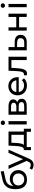

<svg xmlns="http://www.w3.org/2000/svg" viewBox="2276 -3074 998 5590"><g transform="rotate(-90 2775.0 -279.0)"><path d="M338 8Q272 8 221.5 -13Q171 -34 135 -75.5Q99 -117 80.5 -180.5Q62 -244 62 -330Q62 -398 74 -452Q86 -506 108.5 -548Q131 -590 164.5 -621Q198 -652 240.5 -672.5Q283 -693 334 -704L576 -758L590 -669L367 -621Q347 -617 319 -609Q291 -601 262 -584.5Q233 -568 208 -539Q183 -510 168 -463.5Q153 -417 153 -349Q153 -330 154 -320Q155 -310 156.5 -300Q158 -290 159 -270L119 -311Q135 -366 170 -407Q205 -448 254.5 -470.5Q304 -493 363 -493Q437 -493 494.5 -461Q552 -429 585 -373Q618 -317 618 -245Q618 -172 583.5 -114.5Q549 -57 486 -24.5Q423 8 338 8ZM347 -72Q398 -72 437 -94.5Q476 -117 498 -155.5Q520 -194 520 -242Q520 -290 498 -327Q476 -364 437 -385.5Q398 -407 345 -407Q295 -407 255 -386.5Q215 -366 193 -329.5Q171 -293 171 -245Q171 -197 193.5 -157.5Q216 -118 255.5 -95Q295 -72 347 -72Z M767 200Q729 200 693 187.5Q657 175 631 151L672 79Q692 98 716 108Q740 118 767 118Q802 118 825 100Q848 82 868 36L901 -37L911 -49L1119 -530H1213L956 53Q933 109 904.5 141Q876 173 842 186.5Q808 200 767 200ZM893 17 651 -530H751L957 -58Z M1645 -45V-446H1415L1410 -344Q1408 -294 1403.5 -247.5Q1399 -201 1389.5 -162Q1380 -123 1362 -98Q1344 -73 1314 -67L1219 -84Q1250 -83 1269 -104.5Q1288 -126 1298.5 -164Q1309 -202 1314 -250.5Q1319 -299 1322 -351L1330 -530H1741V-45ZM1198 123V-84H1822V123H1732V0H1289V123Z M1947 0V-530H2043V0ZM1995 -632Q1967 -632 1948.5 -650Q1930 -668 1930 -694Q1930 -721 1948.5 -739Q1967 -757 1995 -757Q2023 -757 2041.5 -739.5Q2060 -722 2060 -696Q2060 -669 2042 -650.5Q2024 -632 1995 -632Z M2230 0V-530H2476Q2569 -530 2622.5 -494.5Q2676 -459 2676 -394Q2676 -329 2625.5 -293.5Q2575 -258 2492 -258L2507 -284Q2602 -284 2648 -249Q2694 -214 2694 -146Q2694 -77 2642.5 -38.5Q2591 0 2485 0ZM2324 -74H2478Q2538 -74 2568 -92.5Q2598 -111 2598 -152Q2598 -194 2570.5 -213.5Q2543 -233 2484 -233H2324ZM2324 -302H2468Q2523 -302 2551.5 -322.5Q2580 -343 2580 -380Q2580 -418 2551.5 -437Q2523 -456 2468 -456H2324Z M3080 6Q2995 6 2930.5 -29Q2866 -64 2830.5 -125Q2795 -186 2795 -265Q2795 -344 2829.5 -405Q2864 -466 2924.5 -500.5Q2985 -535 3061 -535Q3138 -535 3197 -501Q3256 -467 3289.5 -405.5Q3323 -344 3323 -262Q3323 -256 3322.5 -248Q3322 -240 3321 -233H2870V-302H3271L3232 -278Q3233 -329 3211 -369Q3189 -409 3150.5 -431.5Q3112 -454 3061 -454Q3011 -454 2972 -431.5Q2933 -409 2911 -368.5Q2889 -328 2889 -276V-260Q2889 -207 2913.5 -165.5Q2938 -124 2982 -101Q3026 -78 3083 -78Q3130 -78 3168.5 -94Q3207 -110 3236 -142L3289 -80Q3253 -38 3199.5 -16Q3146 6 3080 6Z M3375 -1 3381 -82Q3388 -81 3394 -80Q3400 -79 3405 -79Q3437 -79 3455.5 -101Q3474 -123 3483 -159.5Q3492 -196 3496 -242Q3500 -288 3502 -334L3511 -530H3918V0H3822V-474L3845 -446H3573L3595 -475L3588 -328Q3585 -258 3577 -197Q3569 -136 3552.5 -90Q3536 -44 3507.5 -18Q3479 8 3434 8Q3421 8 3406.5 5.5Q3392 3 3375 -1Z M4349 -350Q4450 -349 4503 -304Q4556 -259 4556 -177Q4556 -91 4498 -44.5Q4440 2 4334 1L4104 0V-530H4200V-351ZM4326 -72Q4391 -71 4424.5 -98Q4458 -125 4458 -178Q4458 -230 4425 -254Q4392 -278 4326 -279L4200 -281V-73Z M4679 0V-530H4775V-305H5077V-530H5173V0H5077V-222H4775V0Z M5360 0V-530H5456V0ZM5408 -632Q5380 -632 5361.5 -650Q5343 -668 5343 -694Q5343 -721 5361.5 -739Q5380 -757 5408 -757Q5436 -757 5454.5 -739.5Q5473 -722 5473 -696Q5473 -669 5455 -650.5Q5437 -632 5408 -632Z"/></g></svg>

Font: MOST Montserrat Medium
Style: Regular
Weight: 500
Designer: Julieta Ulanovsky
Foundry: Julieta Ulanovsky
Version: Version 8.000;March 11, 2024;FontCreator 15.0.0.2926 64-bit